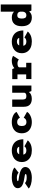

<svg xmlns="http://www.w3.org/2000/svg" viewBox="2060 -2900 851 5010"><g transform="rotate(-90 2485.0 -394.5)"><path d="M351 11Q256.5 11 180 -11.8Q103.5 -34.5 71 -71L215 -169Q231 -148 266.8 -135.5Q302.5 -123 351.5 -123Q451 -123 451 -150.5Q451 -162 418.8 -171.2Q386.5 -180.5 302 -192Q193 -210 136.5 -249.8Q80 -289.5 80 -358Q80 -396 103.2 -426Q126.5 -456 166.2 -474.5Q206 -493 255.8 -502.5Q305.5 -512 362 -512Q465 -512 531.8 -490.2Q598.5 -468.5 618.5 -437.5L482.5 -334Q474.5 -349.5 437.2 -364.5Q400 -379.5 360.5 -379.5Q312.5 -379.5 288 -372.8Q263.5 -366 263.5 -355Q263.5 -344 289.2 -337Q315 -330 378.5 -323Q633 -285 633 -159Q633 -117 609.8 -83.8Q586.5 -50.5 546.5 -30.2Q506.5 -10 456.8 0.5Q407 11 351 11Z M1329 -95Q1315 -76 1293.5 -58.8Q1272 -41.5 1240.2 -25Q1208.5 -8.5 1163.2 1.2Q1118 11 1065.5 11Q979 11 911.5 -18Q844 -47 803 -107.2Q762 -167.5 762 -251.5Q762 -314.5 785.5 -364.5Q809 -414.5 850 -446.5Q891 -478.5 945.2 -495.2Q999.5 -512 1062.5 -512Q1111.5 -512 1154.5 -501Q1197.5 -490 1234.8 -466.5Q1272 -443 1298.8 -408.2Q1325.5 -373.5 1340.8 -323Q1356 -272.5 1356 -211H955.5Q972 -131.5 1065.5 -131.5Q1102 -131.5 1130.2 -145.2Q1158.5 -159 1171 -183ZM1067 -378Q991 -378 964.5 -318.5H1161Q1159.5 -338.5 1135.2 -358.5Q1111 -378.5 1067 -378Z M2071 -114.5Q2046 -63 1970.5 -26Q1895 11 1806 11Q1759.5 11 1717.2 1.8Q1675 -7.5 1637.2 -28Q1599.5 -48.5 1572 -78.5Q1544.5 -108.5 1528.5 -152.8Q1512.5 -197 1512.5 -251Q1512.5 -305.5 1528.5 -350Q1544.5 -394.5 1572 -424.2Q1599.5 -454 1637.2 -474Q1675 -494 1717.2 -503Q1759.5 -512 1806 -512Q1898 -512 1972.8 -477Q2047.5 -442 2070 -387L1919 -299Q1905 -332.5 1876.8 -352Q1848.5 -371.5 1808.5 -371.5Q1702 -371.5 1702 -251Q1702 -129.5 1808.5 -129.5Q1848 -129.5 1876.5 -148.8Q1905 -168 1918 -201Z M2410 10Q2365 10 2328.8 -1.2Q2292.5 -12.5 2264 -36.2Q2235.5 -60 2220 -100.5Q2204.5 -141 2204.5 -196V-501H2392.5V-237Q2392.5 -182 2411 -156.8Q2429.5 -131.5 2481 -131.5Q2522.5 -131.5 2543 -144Q2563.5 -156.5 2570.5 -180V-501H2759.5V0H2614L2589 -64Q2535.5 10 2410 10Z M3234 -136H3352V0H2927V-136H3050V-364H2925.5V-500H3187.5L3213 -444.5Q3247.5 -476.5 3297 -494.2Q3346.5 -512 3405 -512Q3438.5 -512 3469 -504.2Q3499.5 -496.5 3514 -489.2Q3528.5 -482 3533 -477L3437 -327.5Q3427 -338.5 3399.2 -351Q3371.5 -363.5 3339.5 -363.5Q3294.5 -363.5 3267.8 -352.5Q3241 -341.5 3234 -323Z M4169 -95Q4155 -76 4133.5 -58.8Q4112 -41.5 4080.2 -25Q4048.5 -8.5 4003.2 1.2Q3958 11 3905.5 11Q3819 11 3751.5 -18Q3684 -47 3643 -107.2Q3602 -167.5 3602 -251.5Q3602 -314.5 3625.5 -364.5Q3649 -414.5 3690 -446.5Q3731 -478.5 3785.2 -495.2Q3839.5 -512 3902.5 -512Q3951.5 -512 3994.5 -501Q4037.5 -490 4074.8 -466.5Q4112 -443 4138.8 -408.2Q4165.5 -373.5 4180.8 -323Q4196 -272.5 4196 -211H3795.5Q3812 -131.5 3905.5 -131.5Q3942 -131.5 3970.2 -145.2Q3998.5 -159 4011 -183ZM3907 -378Q3831 -378 3804.5 -318.5H4001Q3999.5 -338.5 3975.2 -358.5Q3951 -378.5 3907 -378Z M4533 -511Q4633 -511 4685.5 -452V-800H4874.5V0H4714L4690 -59Q4637.5 11 4536 11Q4422.5 11 4364.5 -55.5Q4306.5 -122 4306.5 -251Q4306.5 -379 4364.8 -445Q4423 -511 4533 -511ZM4506 -251Q4506 -192 4525.2 -161.8Q4544.5 -131.5 4595 -131.5Q4634 -131.5 4657.2 -155.8Q4680.5 -180 4685.5 -216V-295Q4680.5 -329.5 4657 -349Q4633.5 -368.5 4596 -368.5Q4545.5 -368.5 4525.8 -338.8Q4506 -309 4506 -251Z"/></g></svg>

Font: League Mono ExtraBold
Style: Regular
Weight: 800
Width: 6
Designer: Tyler Finck
Foundry: The League of Moveable Type / Tyler Finck
Version: Version 2.210